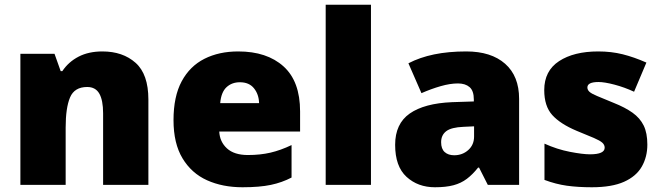

<svg xmlns="http://www.w3.org/2000/svg" viewBox="-20 -780 2791 810"><path d="M412 -563Q498 -563 552 -515Q606 -467 606 -360V0H415V-302Q415 -357 399 -385Q383 -413 348 -413Q294 -413 275.5 -369Q257 -325 257 -242V0H66V-553H210L236 -480H243Q269 -519 311.5 -541Q354 -563 412 -563Z M985 -563Q1106 -563 1176 -500Q1246 -437 1246 -310V-225H905Q907 -182 937.5 -154Q968 -126 1026 -126Q1078 -126 1121 -136Q1164 -146 1210 -168V-31Q1170 -10 1122.5 0Q1075 10 1003 10Q919 10 853.5 -19.5Q788 -49 750 -112Q712 -175 712 -273Q712 -373 746.5 -437Q781 -501 842.5 -532Q904 -563 985 -563ZM992 -433Q958 -433 935.5 -412Q913 -391 909 -345H1073Q1072 -382 1051.5 -407.5Q1031 -433 992 -433Z M1545 0H1354V-760H1545Z M1947 -563Q2052 -563 2111 -511Q2170 -459 2170 -363V0H2038L2001 -73H1997Q1974 -44 1949.5 -25.5Q1925 -7 1893 1.5Q1861 10 1815 10Q1743 10 1695 -34Q1647 -78 1647 -169Q1647 -258 1708.5 -301Q1770 -344 1887 -349L1979 -352V-360Q1979 -397 1961 -412.5Q1943 -428 1912 -428Q1879 -428 1839 -416.5Q1799 -405 1758 -387L1703 -513Q1751 -538 1811.5 -550.5Q1872 -563 1947 -563ZM1936 -245Q1884 -243 1862.5 -226.5Q1841 -210 1841 -180Q1841 -152 1856 -138.5Q1871 -125 1896 -125Q1931 -125 1955.5 -147Q1980 -169 1980 -204V-247Z M2711 -170Q2711 -118 2687.5 -77Q2664 -36 2612.5 -13Q2561 10 2477 10Q2418 10 2371.5 3.5Q2325 -3 2277 -21V-174Q2330 -150 2384 -139.5Q2438 -129 2469 -129Q2531 -129 2531 -157Q2531 -169 2521 -178Q2511 -187 2485.5 -198Q2460 -209 2413 -228Q2344 -257 2310 -294.5Q2276 -332 2276 -400Q2276 -481 2338.5 -522Q2401 -563 2504 -563Q2559 -563 2607 -551Q2655 -539 2707 -516L2655 -393Q2614 -412 2572 -423Q2530 -434 2505 -434Q2458 -434 2458 -411Q2458 -401 2466.5 -393Q2475 -385 2499 -375Q2523 -365 2569 -346Q2617 -327 2648.5 -304.5Q2680 -282 2695.5 -250.5Q2711 -219 2711 -170Z"/></svg>

Font: Noto Sans Ethiopic Black
Style: Regular
Weight: 900
Designer: Monotype Design Team
Foundry: Monotype Imaging Inc.
Version: Version 2.102; ttfautohint (v1.8.4.7-5d5b)